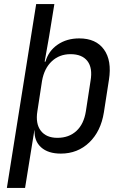

<svg xmlns="http://www.w3.org/2000/svg" viewBox="-20 -750 640 950"><path d="M14 180 52 -59 159 -730H249L223 -570L201 -445H205Q220 -498 265 -529Q310 -560 372 -560Q455 -560 494.5 -505Q534 -450 519 -355L494 -194Q479 -100 421.5 -45Q364 10 281 10Q218 10 183.5 -21Q149 -52 151 -105H150L133 0L104 180ZM264 -68Q321 -68 358 -102Q395 -136 405 -200L428 -350Q439 -414 412.5 -448Q386 -482 329 -482Q274 -482 236.5 -447Q199 -412 188 -350L165 -200Q155 -138 182 -103Q209 -68 264 -68Z"/></svg>

Font: NKDuy Mono
Style: Italic
Weight: 400
Italic angle: -9°
Monospace: yes
Designer: NKDuy
Foundry: NKDuy
Version: Version 2.251; ttfautohint (v1.8.4.7-5d5b)